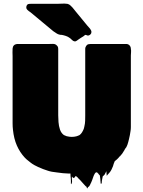

<svg xmlns="http://www.w3.org/2000/svg" viewBox="-20 -941 786 1052"><path d="M462 84Q461 85 460.5 88Q460 91 458 91Q456 90 455.5 87Q455 84 453 81Q452 81 451.5 80.5Q451 80 451 80Q450 80 450 79.5Q450 79 449 79Q439 69 430 58Q421 47 410 37Q409 35 406 32Q404 30 401 27.5Q398 25 395 23Q394 23 393.5 24.5Q393 26 392 27Q388 33 385 34Q382 35 378 31Q377 30 375.5 27.5Q374 25 374 27Q373 37 374.5 47.5Q376 58 371 67Q369 71 368.5 65.5Q368 60 368.5 51Q369 42 368 37Q367 30 366.5 23.5Q366 17 366 10H358Q325 9 293 4Q286 3 278.5 2Q271 1 264 0Q249 -3 241 -6Q228 -10 215 -15Q202 -20 189 -26Q178 -31 168 -36.5Q158 -42 149 -49L134 -61Q130 -64 126.5 -67Q123 -70 120 -73Q119 -74 118.5 -75Q118 -76 116 -77Q89 -106 72.5 -143.5Q56 -181 51 -230Q49 -247 49 -265Q49 -283 49 -301V-633Q49 -642 48.5 -653.5Q48 -665 49 -675Q51 -697 73 -700H248Q258 -700 269 -700.5Q280 -701 288 -695Q292 -692 295 -688Q297 -685 298 -681.5Q299 -678 299 -673V-309Q299 -294 300.5 -272.5Q302 -251 308.5 -231.5Q315 -212 330 -201Q333 -200 336 -198.5Q339 -197 342 -196Q346 -194 349 -194Q361 -191 373 -191Q386 -191 398 -194L407 -197Q413 -199 416 -201Q424 -207 429.5 -216Q435 -225 439 -235L442 -247Q446 -263 446.5 -278.5Q447 -294 447 -309V-673Q447 -679 448.5 -682Q450 -685 452 -689Q457 -697 463.5 -698.5Q470 -700 476 -700H674Q684 -699 690.5 -691.5Q697 -684 697 -673Q699 -664 698 -654.5Q697 -645 697 -637V-266Q697 -257 697 -245Q697 -233 695 -222Q694 -211 691.5 -200.5Q689 -190 687 -180Q683 -162 678 -147.5Q673 -133 665 -125Q662 -118 657 -111Q650 -98 640 -88Q640 -88 639.5 -87.5Q639 -87 639 -86Q636 -85 633 -81Q630 -77 629 -76L621 -68Q617 -64 615 -63L609 -58Q609 -58 608.5 -57.5Q608 -57 608 -56Q605 -50 603 -43.5Q601 -37 599 -30Q595 -20 590.5 -11Q586 -2 579 6L568 18Q565 24 565 22Q564 16 563.5 9.5Q563 3 563 -3L554 14Q554 15 553.5 15Q553 15 553 16Q551 18 548.5 20.5Q546 23 543 25Q541 31 540.5 37.5Q540 44 538 51Q537 55 537.5 59.5Q538 64 534 66Q532 67 531.5 63Q531 59 531 56Q530 47 529.5 38.5Q529 30 527 20Q526 19 525 18Q524 17 523 16Q522 16 521 14Q520 12 521 14Q520 12 519 10.5Q518 9 516 8Q515 7 514.5 6Q514 5 512 4Q509 2 505 4Q501 7 498 12.5Q495 18 493 23Q489 35 484.5 47Q480 59 474 70V71Q472 75 469 79Q466 83 462 84ZM481 -766Q481 -758 476 -753Q467 -744 457 -747Q455 -748 453 -749Q451 -750 449 -750Q447 -750 443 -747Q439 -744 437 -742Q430 -738 423 -733.5Q416 -729 409 -724Q405 -721 400 -717.5Q395 -714 390 -714Q381 -715 374.5 -722Q368 -729 362 -733Q353 -740 341 -744Q329 -748 318 -750H313Q309 -750 307 -751Q297 -753 290 -758Q283 -763 272 -770L148 -873Q145 -875 142.5 -877Q140 -879 138 -880L129 -888Q124 -893 124 -900Q124 -902 124.5 -905Q125 -908 126 -910Q129 -917 134.5 -918.5Q140 -920 147 -920H291Q305 -920 320 -921Q335 -922 348 -920Q351 -920 355 -918Q358 -917 361 -915Q364 -913 367 -910Q372 -906 377 -900Q382 -894 386 -889Q388 -887 390 -884Q392 -881 394 -879L445 -817L459 -800Q462 -796 467.5 -790.5Q473 -785 477 -778Q481 -772 481 -766Z"/></svg>

Font: Rubik Wet Paint
Style: Regular
Weight: 400
Designer: Hubert and Fischer, NaN
Foundry: Hubert and Fischer, NaN
Version: Version 2.200